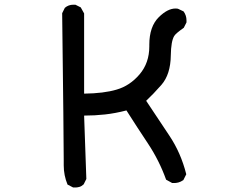

<svg xmlns="http://www.w3.org/2000/svg" viewBox="-20 -790 1040 837"><path d="M630.9 -587.9V-594.7Q630.9 -674.8 672.9 -715.8Q710.9 -752.9 745.1 -752.9Q754.9 -752.9 757.8 -751L780.3 -740.2Q793 -722.7 793 -701.2Q793 -698.2 793 -692.4L781.2 -668.9Q745.1 -643.6 739.3 -632.8Q725.6 -610.4 724.6 -548.8Q723.6 -465.8 683.6 -419.9Q648.4 -379.9 617.2 -350.6Q666 -276.4 717.3 -200.2Q768.6 -124 792 -30.3L779.3 -4.9Q767.6 2.9 757.8 5.4Q748 7.8 742.2 7.8Q736.3 7.8 730.5 7.8L704.1 -6.8Q673.8 -90.8 625.5 -163.6Q577.1 -236.3 531.2 -308.6Q482.4 -295.9 437.5 -291Q392.6 -286.1 346.7 -286.1L356.4 -9.8L344.7 13.7Q335 22.5 325.7 24.9Q316.4 27.3 310.5 27.3Q304.7 27.3 298.8 27.3L274.4 14.6Q257.8 -25.4 257.8 -69.3V-91.8Q257.8 -187.5 251 -732.4L262.7 -755.9Q278.3 -769.5 299.8 -769.5Q302.7 -769.5 308.6 -769.5L332 -757.8L346.7 -731.4V-381.8Q432.6 -382.8 488.3 -399.4Q545.9 -416 588.4 -465.8Q630.9 -515.6 630.9 -587.9Z"/></svg>

Font: JasonHandwriting2
Style: SemiBold
Weight: 600
Version: Version 1.04.7